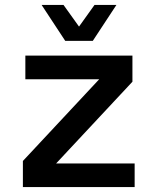

<svg xmlns="http://www.w3.org/2000/svg" viewBox="-20 -760 640 780"><path d="M73 0V-106L383 -438H83V-534H518V-428L208 -96H527V0ZM149 -740H238L301 -652L364 -740H453L357 -594H245Z"/></svg>

Font: Geist Mono SemiBold
Style: Regular
Weight: 600
Monospace: yes
Designer: Basement.studio, Andrés Briganti, Mateo Zaragoza
Foundry: Basement.studio, Vercel, Andrés Briganti, Guido Ferreyra, Mateo Zaragoza
Version: Version 1.500; ttfautohint (v1.8.4.7-5d5b)